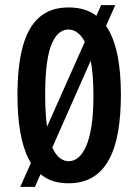

<svg xmlns="http://www.w3.org/2000/svg" viewBox="-20 -704 538 748"><path d="M59 24 374 -684H429L116 24ZM247 10Q191 10 153 -14.5Q115 -39 92 -84Q69 -129 58.5 -192.5Q48 -256 48 -333Q48 -446 68.5 -522Q89 -598 133 -636.5Q177 -675 247 -675Q302 -675 340.5 -652.5Q379 -630 403.5 -586.5Q428 -543 439.5 -479.5Q451 -416 451 -334Q451 -255 440 -191Q429 -127 404.5 -82Q380 -37 341 -13.5Q302 10 247 10ZM247 -76Q268 -76 285 -90Q302 -104 315.5 -134.5Q329 -165 336.5 -213.5Q344 -262 344 -331Q344 -418 332 -475Q320 -532 298 -560.5Q276 -589 246 -589Q228 -589 212 -577Q196 -565 183 -536.5Q170 -508 163 -459Q156 -410 156 -335Q156 -259 163.5 -208.5Q171 -158 184 -129Q197 -100 213.5 -88Q230 -76 247 -76Z"/></svg>

Font: Bricolage Grotesque Condensed Medium
Style: Regular
Weight: 500
Width: 3
Designer: Mathieu Triay
Foundry: Atelier Triay
Version: Version 1.000;gftools[0.9.30]